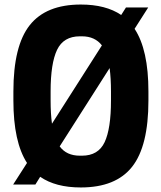

<svg xmlns="http://www.w3.org/2000/svg" viewBox="-20 -813 710 846"><path d="M39 -410Q39 -611 111 -702Q183 -793 336 -793Q446 -793 514 -747L535 -780H633L573 -686Q634 -594 634 -410V-370Q634 -169 562 -78Q490 13 336 13Q225 13 157 -34L136 0H38L99 -95Q39 -188 39 -370ZM469 -410Q469 -468 463 -513L243 -168Q273 -127 332 -127H341Q413 -127 441 -186.5Q469 -246 469 -370ZM203 -370Q203 -312 209 -268L429 -613Q398 -653 341 -653H332Q260 -653 231.5 -593.5Q203 -534 203 -410Z"/></svg>

Font: Cooper Hewitt
Style: Bold
Weight: 711
Designer: Village Type and Design LLC
Foundry: Cooper Hewitt Smithsonian Design Museum
Version: 1.000